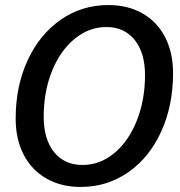

<svg xmlns="http://www.w3.org/2000/svg" viewBox="-20 -730 711 760"><path d="M42 -261Q42 -389 89.5 -491.5Q137 -594 220.5 -652Q304 -710 409 -710Q486 -710 544 -677Q602 -644 633.5 -583Q665 -522 665 -440Q665 -312 618 -209Q571 -106 487.5 -48Q404 10 299 10Q222 10 163.5 -23.5Q105 -57 73.5 -118Q42 -179 42 -261ZM554 -433Q554 -521 513 -572Q472 -623 401 -623Q332 -623 275 -576Q218 -529 185.5 -448Q153 -367 153 -268Q153 -179 194 -128Q235 -77 307 -77Q376 -77 432.5 -124Q489 -171 521.5 -252.5Q554 -334 554 -433Z"/></svg>

Font: Sarabun Medium
Style: Italic
Weight: 500
Italic angle: -10°
Designer: Suppakit Chalermlarp | Katatrad Co.,Ltd.
Foundry: Cadson Demak Co.,Ltd.
Version: Version 1.000; ttfautohint (v1.6)